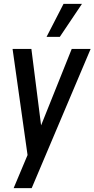

<svg xmlns="http://www.w3.org/2000/svg" viewBox="-20 -800 492 1000"><path d="M51 180H145L452 -545H353.5L194 -147L143.5 -545H45.5L123.5 7.5ZM222.5 -608H291.5L407 -780H311Z"/></svg>

Font: Mohave Medium
Style: Italic
Weight: 500
Italic angle: -8°
Designer: Gumpita Rahayu
Foundry: Tokotype
Version: Version 2.002; ttfautohint (v1.8.3)